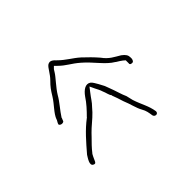

<svg xmlns="http://www.w3.org/2000/svg" viewBox="-75 -542 565 565"><g transform="rotate(45 207.0 -259.5)"><path d="M43 -226C49 -218 66 -211 80 -197C93 -184 100 -179 118 -168C139 -155 155 -136 174 -129H175L184 -124C187 -123 188 -122 190 -123C195 -126 196 -135 192 -139L182 -143H181C162 -155 144 -172 126 -182C106 -194 84 -216 72 -223L64 -228L57 -235L64 -242C83 -261 87 -275 107 -298C131 -326 162 -345 177 -371L178 -372C179 -374 188 -389 195 -396H207C211 -395 214 -397 214 -404C214 -408 212 -410 205 -412H198C190 -412 183 -408 175 -397C164 -379 158 -364 137 -349C123 -337 109 -323 96 -309C79 -290 71 -272 51 -252C39 -241 38 -234 43 -226ZM168 -276C159 -263 169 -248 186 -236C203 -225 218 -211 233 -196H234V-195C256 -166 282 -144 311 -119C318 -115 339 -99 345 -112C350 -122 339 -121 320 -132L319 -133C306 -143 295 -154 284 -165C278 -171 271 -177 265 -184C253 -198 237 -217 223 -228C211 -240 202 -244 187 -256L174 -266L189 -273C197 -277 204 -281 211 -283C222 -288 233 -289 238 -294H240C251 -298 261 -302 275 -306C296 -315 315 -318 331 -327C343 -334 352 -335 365 -337C374 -339 375 -353 364 -353C337 -349 320 -337 292 -328L271 -323C265 -320 256 -317 250 -315L232 -309C222 -305 212 -302 205 -299L188 -290C180 -285 173 -282 168 -276Z"/></g></svg>

Font: Stray Cat
Style: ExLt
Weight: 200
Version: Version 1.0